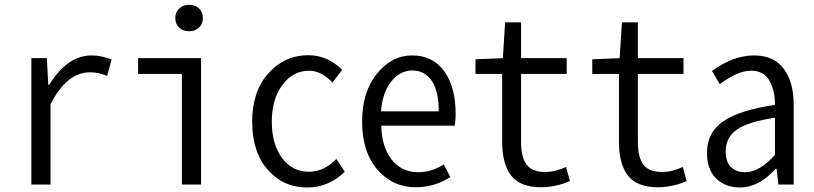

<svg xmlns="http://www.w3.org/2000/svg" viewBox="-20 -790 3487 822"><path d="M114.3 0V-541H180.7L186.5 -426.8H190.4Q268.6 -552.7 372.1 -552.7Q414.1 -552.7 458 -535.2L438.5 -464.8Q402.3 -480.5 366.2 -480.5Q265.6 -480.5 196.3 -343.8V0Z M758.8 0V-473.6H571.3V-541H840.8V0ZM789.1 -656.2Q763.7 -656.2 747.1 -671.9Q730.5 -687.5 730.5 -712.9Q730.5 -737.3 747.1 -753.4Q763.7 -769.5 789.1 -769.5Q815.4 -769.5 832 -753.9Q848.6 -738.3 848.6 -712.9Q848.6 -687.5 832 -671.9Q815.4 -656.2 789.1 -656.2Z M1294.9 12.7Q1193.4 12.7 1126.5 -63Q1059.6 -138.7 1059.6 -269.5Q1059.6 -399.4 1129.4 -476.6Q1199.2 -553.7 1299.8 -553.7Q1380.9 -553.7 1445.3 -491.2L1403.3 -436.5Q1355.5 -487.3 1303.7 -487.3Q1234.4 -487.3 1189 -426.3Q1143.6 -365.2 1143.6 -269.5Q1143.6 -172.9 1187.5 -113.8Q1231.4 -54.7 1302.7 -54.7Q1367.2 -54.7 1419.9 -109.4L1456.1 -54.7Q1386.7 12.7 1294.9 12.7Z M1759.8 11.7Q1661.1 11.7 1595.7 -64Q1530.3 -139.6 1530.3 -269.5Q1530.3 -396.5 1593.8 -474.6Q1657.2 -552.7 1744.1 -552.7Q1832 -552.7 1881.3 -485.8Q1930.7 -418.9 1930.7 -300.8Q1930.7 -277.3 1926.8 -252H1612.3Q1614.3 -161.1 1656.7 -106.9Q1699.2 -52.7 1769.5 -52.7Q1828.1 -52.7 1879.9 -85.9L1908.2 -32.2Q1840.8 11.7 1759.8 11.7ZM1611.3 -313.5H1858.4Q1858.4 -399.4 1828.6 -443.8Q1798.8 -488.3 1745.1 -488.3Q1693.4 -488.3 1655.3 -441.4Q1617.2 -394.5 1611.3 -313.5Z M2296.9 11.7Q2207 11.7 2168.5 -38.1Q2129.9 -87.9 2129.9 -182.6V-473.6H2015.6V-536.1L2132.8 -541L2142.6 -694.3H2210.9V-541H2406.2V-473.6H2210.9V-180.7Q2210.9 -117.2 2234.4 -85.4Q2257.8 -53.7 2313.5 -53.7Q2357.4 -53.7 2403.3 -75.2L2419.9 -14.6Q2357.4 11.7 2296.9 11.7Z M2796.9 11.7Q2707 11.7 2668.5 -38.1Q2629.9 -87.9 2629.9 -182.6V-473.6H2515.6V-536.1L2632.8 -541L2642.6 -694.3H2710.9V-541H2906.2V-473.6H2710.9V-180.7Q2710.9 -117.2 2734.4 -85.4Q2757.8 -53.7 2813.5 -53.7Q2857.4 -53.7 2903.3 -75.2L2919.9 -14.6Q2857.4 11.7 2796.9 11.7Z M3148.4 12.7Q3085 12.7 3045.9 -25.9Q3006.8 -64.5 3006.8 -135.7Q3006.8 -223.6 3077.6 -271.5Q3148.4 -319.3 3297.9 -340.8Q3297.9 -404.3 3273.4 -445.8Q3249 -487.3 3195.3 -487.3Q3138.7 -487.3 3061.5 -429.7L3028.3 -486.3Q3119.1 -552.7 3209 -552.7Q3292 -552.7 3335 -496.1Q3377.9 -439.5 3377.9 -341.8V0H3312.5L3304.7 -67.4H3300.8Q3228.5 12.7 3148.4 12.7ZM3170.9 -52.7Q3231.4 -52.7 3297.9 -127V-286.1Q3181.6 -268.6 3134.3 -234.9Q3086.9 -201.2 3086.9 -142.6Q3086.9 -95.7 3109.9 -74.2Q3132.8 -52.7 3170.9 -52.7Z"/></svg>

Font: GenEi Gothic M SemiLight
Style: Regular
Weight: 350
Designer: o_tamon (Modified); [Source Han Sans]
Ryoko NISHIZUKA  (kana & ideographs); Paul D. Hunt (Latin, Greek & Cyrillic); Wenl
Version: Version 1.1a;Original Version 1.004